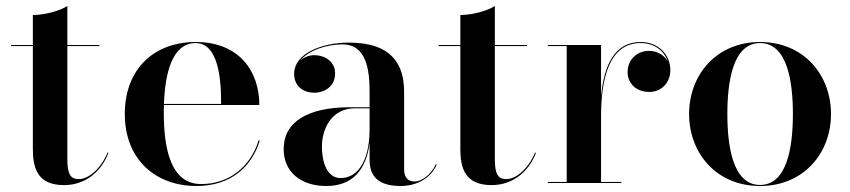

<svg xmlns="http://www.w3.org/2000/svg" viewBox="-20 -610 2832 640"><path d="M341.5 -100.5 338.5 -101.5C317.5 -50.5 277.5 -13 242.5 -13C215.5 -13 204.5 -29 204.5 -79V-456.5H311.5V-460H204.5V-590C177 -572.5 127 -560 89.5 -560V-460H17V-456.5H89.5V-113.5C89.5 -51 104 7 193.5 7C264.5 7 317.5 -37.5 341.5 -100.5Z M846 -142H842C817 -60 749 3.5 650.5 3.5C549 3.5 526 -113.5 526 -235C526 -243.5 526 -252 526.5 -260H844.5C844.5 -369 780.5 -470 632 -470C496 -470 396 -382.5 396 -230C396 -77.5 499.5 10 635 10C751 10 820 -55.5 846 -142ZM632 -466.5C708 -466.5 717.5 -346 717 -263.5H526.5C530 -368 555 -466.5 632 -466.5Z M1146 -252.5C1004 -252.5 925.5 -202.5 925.5 -113.5C925.5 -37.5 981.5 10 1068 10C1155 10 1200.5 -44 1212 -132.5V-76.5C1212 -8.5 1259 10 1315 10C1371 10 1417 -17.5 1435.5 -61L1433 -63C1416 -25.5 1383.5 -5 1362.5 -5C1335 -5 1327 -24 1327 -47V-304.5C1327 -392 1288.5 -468 1143.5 -468C1052.5 -468 960.5 -432 960.5 -363.5C960.5 -324 989.5 -301 1027.5 -301C1062.5 -301 1097 -322 1097 -365.5C1097 -404.5 1063.5 -426 1027.5 -426C1010 -426 993.5 -419.5 981 -408C1009.5 -443.5 1070.5 -462 1121.5 -462C1201.5 -462 1212 -376.5 1212 -304.5V-252.5ZM1115.5 -16.5C1068 -16.5 1053 -73.5 1053 -122C1053 -174 1081 -249 1163 -249H1212V-180.5C1212 -65.5 1167.5 -16.5 1115.5 -16.5Z M1766.5 -100.5 1763.5 -101.5C1742.5 -50.5 1702.5 -13 1667.5 -13C1640.5 -13 1629.5 -29 1629.5 -79V-456.5H1736.5V-460H1629.5V-590C1602 -572.5 1552 -560 1514.5 -560V-460H1442V-456.5H1514.5V-113.5C1514.5 -51 1529 7 1618.5 7C1689.5 7 1742.5 -37.5 1766.5 -100.5Z M1806 -3.5V0H2051V-3.5H1983.5V-221C1983.5 -347.5 2010.5 -466.5 2115.5 -466.5C2162 -466.5 2194 -440 2205.5 -406C2194 -426 2171 -440.5 2143 -440.5C2105.5 -440.5 2072 -413.5 2072 -369C2072 -333 2100 -303.5 2144 -303.5C2187 -303.5 2214.5 -336.5 2214.5 -376.5C2214.5 -425 2177.5 -470 2115.5 -470C2027 -470 1993 -390 1983.5 -288.5V-460H1806V-456.5H1869V-3.5Z M2277 -230C2277 -100 2367.5 10 2513.5 10C2659.5 10 2750 -100 2750 -230C2750 -360 2659.5 -470 2513.5 -470C2367.5 -470 2277 -360 2277 -230ZM2404.5 -230C2404.5 -336.5 2422.5 -466.5 2513.5 -466.5C2605 -466.5 2623 -336.5 2623 -230C2623 -123.5 2605 6.5 2513.5 6.5C2422.5 6.5 2404.5 -123.5 2404.5 -230Z"/></svg>

Font: Bodoni* 48pt Medium
Style: Regular
Weight: 500
Version: Version 2.3